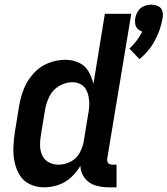

<svg xmlns="http://www.w3.org/2000/svg" viewBox="-20 -794 717 822"><path d="M577 -541Q618 -574 643 -620.5Q668 -667 676 -716Q679 -732 675 -746.5Q671 -761 657 -767.5Q643 -774 628 -774Q612 -774 596 -767.5Q580 -761 571 -746.5Q562 -732 559 -716Q557 -703 559 -691Q561 -679 569.5 -670.5Q578 -662 589 -659Q579 -639 565 -620Q551 -601 534 -586ZM169 8Q199 8 229 -2Q259 -12 283.5 -34Q308 -56 324 -84Q325 -55 342.5 -32Q360 -9 387.5 -0.5Q415 8 445 8H479V-89H461Q454 -89 448 -92Q442 -95 440 -101.5Q438 -108 439 -115L542 -735H429L380 -435Q373 -464 358.5 -489Q344 -514 317 -526Q290 -538 259 -538Q222 -538 186 -523.5Q150 -509 123 -479Q96 -449 82 -413Q68 -377 62 -341L44 -231Q39 -199 37.5 -166Q36 -133 42 -102.5Q48 -72 63.5 -45.5Q79 -19 107.5 -5.5Q136 8 169 8ZM231 -89Q208 -89 189 -99Q170 -109 161 -128.5Q152 -148 151.5 -170.5Q151 -193 155 -215L173 -325Q178 -354 192 -382Q206 -410 233.5 -426Q261 -442 290 -442Q309 -442 325 -433.5Q341 -425 349 -409.5Q357 -394 360 -376Q363 -358 362 -339.5Q361 -321 357 -302L339 -192Q335 -166 321.5 -140.5Q308 -115 282.5 -102Q257 -89 231 -89Z"/></svg>

Font: Iosevka Sparkle Semibold
Style: Italic
Weight: 600
Italic angle: -9°
Designer: Belleve Invis
Foundry: Belleve Invis
Version: Version 4.5.0; ttfautohint (v1.8.3)